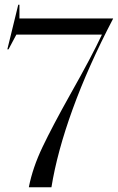

<svg xmlns="http://www.w3.org/2000/svg" viewBox="-20 -790 497 810"><path d="M276 -391Q367 -552 410 -644H49L16 -582H11L57 -770H62V-712H457V-711Q352 -510 286.5 -329.5Q221 -149 197 0H102V-2Q118 -83 159.5 -170Q201 -257 276 -391Z"/></svg>

Font: Nyght Serif Light
Style: Regular
Weight: 300
Designer: Maksym Kobuzan
Version: Version 0.410